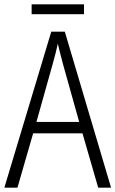

<svg xmlns="http://www.w3.org/2000/svg" viewBox="-20 -860 529 880"><path d="M358 -249H132L60 0H0L215 -715H277L489 0H430ZM269 -565Q249 -641 245 -660Q238 -625 221 -565L147 -301H343ZM365 -795H125V-840H365Z"/></svg>

Font: Noto Sans Display Light Narrow
Style: Regular
Weight: 300
Width: 4
Designer: Monotype Design team
Foundry: Monotype Imaging Inc.
Version: Version 1.000